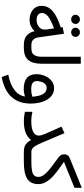

<svg xmlns="http://www.w3.org/2000/svg" viewBox="620 -1346 986 2267"><g transform="rotate(90 1113.5 -212.0)"><path d="M306.6 -610.4Q306.6 -631.8 322.5 -647Q338.4 -662.1 360.8 -662.1Q383.8 -662.1 399.4 -647.2Q415 -632.3 415 -610.4Q415 -588.4 399.4 -573.5Q383.8 -558.6 360.8 -558.6Q338.4 -558.6 322.5 -573.7Q306.6 -588.9 306.6 -610.4ZM153.8 -610.4Q153.8 -631.8 169.7 -647Q185.5 -662.1 208 -662.1Q231 -662.1 246.6 -647.2Q262.2 -632.3 262.2 -610.4Q262.2 -588.4 246.6 -573.5Q231 -558.6 208 -558.6Q185.5 -558.6 169.7 -573.7Q153.8 -588.9 153.8 -610.4ZM511.2 0Q439.5 0 399.7 -33.7Q359.9 -67.4 348.1 -126.5Q319.8 -98.1 286.9 -83Q253.9 -67.9 212.9 -67.9Q143.1 -67.9 95.7 -105.5Q48.3 -143.1 48.3 -209.5Q48.3 -284.7 109.9 -339.6Q171.4 -394.5 303.2 -435.1L299.8 -458.5L377.9 -474.1L420.4 -174.3Q426.3 -131.3 448.5 -110.1Q470.7 -88.9 513.2 -88.9H528.3V0ZM328.6 -245.6Q328.6 -260.7 326.7 -274.4L314.5 -356Q219.7 -321.8 176.5 -288.6Q133.3 -255.4 133.3 -215.8Q133.3 -183.6 155.3 -167Q177.2 -150.4 214.8 -150.4Q243.7 -150.4 269.8 -161.6Q295.9 -172.9 312.3 -194.3Q328.6 -215.8 328.6 -245.6Z M508.8 -88.9H549.8Q608.4 -88.9 628.9 -122.1Q649.4 -155.3 649.4 -205.1V-672.4H731.9V-205.6Q731.9 -104 688 -52Q644 0 549.3 0H508.8Z M1202.6 -83.5Q1202.6 201.7 889.6 261.7L860.8 184.1Q973.1 162.6 1040 112.5Q1106.9 62.5 1119.1 -13.2Q1100.6 -7.3 1076.2 -2.9Q1051.8 1.5 1033.2 1.5Q855 1.5 855 -149.9Q855 -186 866 -222.4Q877 -258.8 898.2 -289.3Q919.4 -319.8 950.2 -338.4Q981 -356.9 1020 -356.9Q1066.4 -356.9 1100.8 -334Q1135.3 -311 1157.7 -272Q1180.2 -232.9 1191.4 -184.1Q1202.6 -135.3 1202.6 -83.5ZM1035.6 -86.9Q1078.6 -86.9 1121.1 -99.6Q1116.2 -181.6 1090.8 -225.3Q1065.4 -269 1019 -269Q986.8 -269 969 -249Q951.2 -229 944.1 -201.9Q937 -174.8 937 -152.8Q937 -117.2 961.4 -102.1Q985.8 -86.9 1035.6 -86.9Z M1580.6 -177.7Q1580.6 -190.4 1575 -210.7Q1569.3 -231 1561.5 -248.5L1475.1 -444.3L1551.3 -480L1662.1 -219.2Q1684.6 -166.5 1701.4 -138.2Q1718.3 -109.9 1734.6 -99.4Q1751 -88.9 1772 -88.9H1792.5V0H1772Q1733.4 0 1709.2 -9.3Q1685.1 -18.6 1667.5 -37.1Q1649.9 -55.7 1631.8 -84Q1597.7 -41 1544.7 -20.8Q1491.7 -0.5 1412.6 -0.5Q1378.4 -0.5 1351.1 -3.7Q1323.7 -6.8 1299.3 -12.7V-101.1Q1355.5 -87.9 1405.3 -87.9Q1580.6 -87.9 1580.6 -177.7Z M1890.1 -473.6Q1932.6 -443.8 1978.5 -410.9Q2024.4 -377.9 2064.2 -340.6Q2104 -303.2 2128.7 -261Q2153.3 -218.8 2153.3 -170.9Q2152.8 -80.1 2090.6 -40Q2028.3 0 1892.1 0H1772.9V-88.9H1891.6Q1986.3 -88.9 2027.3 -105.7Q2068.4 -122.6 2068.4 -172.9Q2068.4 -205.1 2045.7 -235.8Q2022.9 -266.6 1987.1 -296.6Q1951.2 -326.7 1910.2 -355.7Q1869.1 -384.8 1833 -413.1Q1817.4 -425.8 1809.1 -442.9Q1800.8 -460 1800.8 -477.1Q1800.8 -497.1 1811.8 -514.9Q1822.8 -532.7 1846.2 -542L2197.3 -684.6V-598.1Z"/></g></svg>

Font: Vazirmatn RD UI FD
Style: Regular
Weight: 400
Designer: Saber Rastikerdar
Foundry: Saber Rastikerdar
Version: Version 33.003